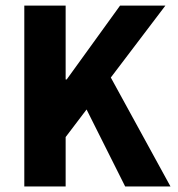

<svg xmlns="http://www.w3.org/2000/svg" viewBox="-20 -672 640 692"><path d="M67.6 0V-651.8H216.6V-385.5H220.3L412.7 -651.8H576.1L216.6 -178V0ZM431.1 0 279.4 -302.6 365.7 -417.6 594.4 0Z"/></svg>

Font: Source Code Pro ExtraLight
Style: Regular
Weight: 200
Monospace: yes
Designer: Paul D. Hunt, Teo Tuominen
Foundry: Adobe
Version: Version 1.026;hotconv 1.1.0;makeotfexe 2.6.0